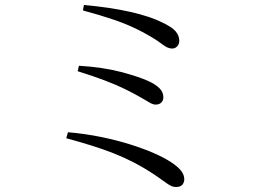

<svg xmlns="http://www.w3.org/2000/svg" viewBox="-20 -739 1040 771"><path d="M686 12Q670 12 651 -2Q632 -16 607 -33Q561 -64 519.5 -85.5Q478 -107 436 -123.5Q394 -140 347.5 -154.5Q301 -169 246 -184L253 -208Q322 -202 385.5 -189Q449 -176 503 -159Q557 -142 599 -123.5Q641 -105 668 -87Q694 -70 707 -53.5Q720 -37 720 -19Q720 -7 712.5 2.5Q705 12 686 12ZM605 -319Q595 -319 582.5 -326Q570 -333 550 -345Q519 -363 483.5 -380.5Q448 -398 402 -415.5Q356 -433 292 -453L297 -475Q394 -469 466 -450Q538 -431 577 -413Q605 -400 620.5 -384.5Q636 -369 636 -348Q636 -336 628 -327.5Q620 -319 605 -319ZM672 -544Q662 -544 653 -548Q644 -552 634.5 -559Q625 -566 611 -576Q572 -601 530.5 -621.5Q489 -642 436.5 -660Q384 -678 313 -697L317 -719Q372 -714 418.5 -707Q465 -700 504.5 -691Q544 -682 575.5 -671.5Q607 -661 629 -650Q670 -631 685 -613.5Q700 -596 700 -575Q700 -567 696.5 -560Q693 -553 686.5 -548.5Q680 -544 672 -544Z"/></svg>

Font: Noto Serif JP ExtraLight
Style: Regular
Weight: 400
Version: Version 2.003-H1;hotconv 1.1.1;makeotfexe 2.6.0